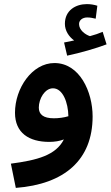

<svg xmlns="http://www.w3.org/2000/svg" viewBox="-20 -685 539 935"><path d="M499 -469 480 -530C461 -522 441 -515 418 -509C394 -517 365 -539 365 -568C365 -587 382 -600 405 -600C420 -600 433 -597 446 -594L454 -657C439 -662 421 -665 403 -665C349 -665 296 -635 296 -569C296 -535 316 -506 341 -488C328 -485 313 -482 292 -478L307 -414C370 -427 449 -450 499 -469ZM431 -118C431 -238 368 -378 245 -378C136 -378 53 -255 53 -136C53 -37 122 6 220 6C246 6 270 2 291 -6C252 71 162 95 33 112L57 230C294 212 431 94 431 -118ZM169 -161C169 -204 198 -255 238 -255C286 -255 312 -185 313 -119C290 -112 265 -109 242 -109C191 -109 169 -128 169 -161Z"/></svg>

Font: Noto Sans Arabic UI Semi
Style: Regular
Weight: 600
Designer: Nadine Chahine - Monotype Design Team
Foundry: Monotype Imaging Inc.
Version: Version 1.900